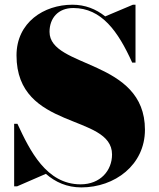

<svg xmlns="http://www.w3.org/2000/svg" viewBox="-20 -780 674 814"><path d="M52.5 10 174.5 -43C214.5 -8 263.5 14.5 325 14.5C466 14.5 594.5 -80 594.5 -230C594.5 -530 190 -489.5 190 -645C190 -702.5 226 -746 290.5 -746C410.5 -746 480.5 -647.5 540.5 -514.5H554.5V-760H543.5L426 -710.5C386.5 -742 340.5 -760 287 -760C166 -760 50 -685 50 -545C50 -225 455 -300 455 -125C455 -57.5 406 1.5 321.5 1.5C176.5 1.5 106.5 -142 54 -255H40V10Z"/></svg>

Font: Bodoni* 16pt Fatface
Style: Regular
Weight: 900
Version: Version 2.3